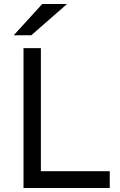

<svg xmlns="http://www.w3.org/2000/svg" viewBox="-20 -941 599 961"><path d="M48.8 -764.6Q85 -803.7 191.4 -920.9Q221.7 -920.9 315.4 -920.9Q270.5 -881.8 136.7 -764.6Q115.2 -764.6 48.8 -764.6ZM97.7 0Q97.7 -174.8 97.7 -700.2Q120.1 -700.2 184.6 -700.2Q184.6 -545.9 184.6 -84Q271.5 -84 529.3 -84Q529.3 -63.5 529.3 0Q420.9 0 97.7 0Z"/></svg>

Font: Overpass
Style: Regular
Weight: 400
Designer: Delve Withrington, Thomas Jockin
Version: Version 3.000;DELV;Overpass; ttfautohint (v1.5)